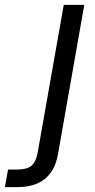

<svg xmlns="http://www.w3.org/2000/svg" viewBox="-131 -546 389 786"><path d="M-111 220 -98 148H-59Q-21 148 -2.5 132.5Q16 117 23 80L130 -526H214L107 82Q99 130 77 160.5Q55 191 21 205.5Q-13 220 -59 220Z"/></svg>

Font: DM Sans 9pt
Style: Italic
Weight: 400
Italic angle: -10°
Designer: Colophon Foundry, Jonny Pinhorn
Foundry: Colophon Foundry
Version: Version 4.004